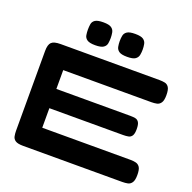

<svg xmlns="http://www.w3.org/2000/svg" viewBox="-156 -1072 1237 1237"><g transform="rotate(20 462.5 -453.5)"><path d="M131 9Q94 9 78 -1.5Q62 -12 58.5 -30Q55 -48 55 -67V-614Q55 -658 72 -674Q89 -690 134 -690H812Q832 -690 849 -686.5Q866 -683 876.5 -667Q887 -651 887 -613Q887 -577 876 -561Q865 -545 848 -541.5Q831 -538 811 -538H207V-409H714Q734 -409 749 -406Q764 -403 773 -389Q782 -375 782 -342Q782 -311 773 -297Q764 -283 748 -280Q732 -277 712 -277H207V-143H812Q832 -143 849 -139Q866 -135 876.5 -119.5Q887 -104 887 -66Q887 -30 876 -14Q865 2 848 5.5Q831 9 811 9ZM564 -759Q524 -759 508 -770.5Q492 -782 488.5 -800.5Q485 -819 485 -838Q485 -858 488.5 -876Q492 -894 508.5 -905Q525 -916 564 -916Q604 -916 620 -904.5Q636 -893 639.5 -874.5Q643 -856 643 -837Q643 -818 639.5 -800Q636 -782 620 -770.5Q604 -759 564 -759ZM345 -759Q306 -759 289.5 -770.5Q273 -782 270 -800.5Q267 -819 267 -838Q267 -858 270 -876Q273 -894 289.5 -905Q306 -916 346 -916Q385 -916 401 -904.5Q417 -893 420.5 -874.5Q424 -856 424 -837Q424 -818 421 -800Q418 -782 401.5 -770.5Q385 -759 345 -759Z"/></g></svg>

Font: Fredoka Expanded SemiBold
Style: Regular
Weight: 600
Width: 7
Designer: Ben Nathan
Foundry: Milena B. Brandão, Ben Nathan
Version: Version 2.001